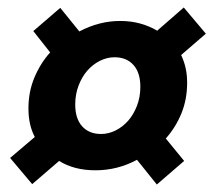

<svg xmlns="http://www.w3.org/2000/svg" viewBox="-20 -586 570 513"><path d="M66 -94 7 -164 73 -220Q56 -252 56 -296Q56 -341 72 -379Q88 -417 114 -446L69 -503L141 -565L192 -502Q245 -530 301 -530Q330 -530 355 -523Q380 -516 400 -504L471 -566L530 -496L464 -439Q472 -422 476 -404Q480 -386 480 -365Q480 -320 464.5 -282.5Q449 -245 423 -216L472 -156L399 -93L346 -159Q294 -131 235 -131Q178 -131 138 -156ZM250 -228Q270 -228 289 -237.5Q308 -247 322.5 -263.5Q337 -280 346 -303.5Q355 -327 355 -354Q355 -392 336.5 -412.5Q318 -433 286 -433Q266 -433 247 -423.5Q228 -414 213.5 -397.5Q199 -381 190 -357.5Q181 -334 181 -307Q181 -269 199.5 -248.5Q218 -228 250 -228Z"/></svg>

Font: TypoPRO Source Sans Pro
Style: Bold Italic
Weight: 700
Italic angle: -11°
Designer: Paul D. Hunt
Foundry: Adobe Systems Incorporated
Version: Version 1.075;PS 2.000;hotconv 1.0.86;makeotf.lib2.5.63406